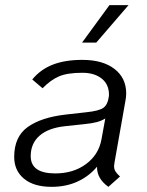

<svg xmlns="http://www.w3.org/2000/svg" viewBox="-20 -713 568 744"><path d="M424 -85Q422 -73 422 -70Q422 -58 427 -49.5Q432 -41 445 -29L400 11Q355 -21 356 -67Q325 -30 280.5 -9.5Q236 11 180 11Q111 11 73 -20.5Q35 -52 35 -105Q35 -183 87 -220.5Q139 -258 234 -269L314 -278Q364 -283 381 -295.5Q398 -308 402 -341V-338Q405 -382 376.5 -406.5Q348 -431 299 -431Q241 -431 208.5 -417Q176 -403 145 -371L105 -405Q137 -444 184.5 -462.5Q232 -481 299 -481Q378 -481 423.5 -446Q469 -411 469 -351Q469 -337 466 -322ZM388 -254Q374 -245 355.5 -240Q337 -235 307 -232L232 -224Q167 -217 133 -187Q99 -157 99 -108Q99 -41 194 -41Q264 -41 313 -77Q362 -113 373 -172ZM404 -693H478L353 -548H298Z"/></svg>

Font: KoHo
Style: Italic
Weight: 400
Italic angle: -10°
Designer: Cadson Demak & Katatrad Team
Foundry: Cadson Demak Co.,Ltd.
Version: Version 1.000